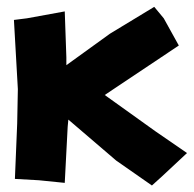

<svg xmlns="http://www.w3.org/2000/svg" viewBox="-20 -535 577 572"><path d="M21.5 -475.6 33.2 -269.5 31.2 -167 24.4 -2 95.7 2 172.9 9.8 181.6 -157.2 183.6 -178.7 326.2 -56.6 432.6 17.6 463.9 -10.7 537.1 -79.1 443.4 -143.6 292 -252 512.7 -399.4 467.8 -480.5 439.5 -514.6 307.6 -434.6 177.7 -340.8V-364.3L172.9 -501L60.5 -480.5Z"/></svg>

Font: MaokenAssortedSans-TC
Style: Regular
Weight: 500
Version: Version 0.83